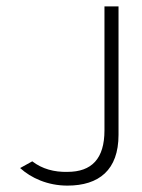

<svg xmlns="http://www.w3.org/2000/svg" viewBox="-20 -585 445 601"><path d="M43 -59C77 -28 129 -4 191 -4C290 -4 351 -53 351 -163V-565H307V-177C307 -88 267 -47 191 -47C150 -46 112 -56 81 -80Z"/></svg>

Font: Charger Sport
Style: HLNrw
Weight: 100
Designer: Jasper
Foundry: Cannot Into Space Fonts
Version: Version 1.1